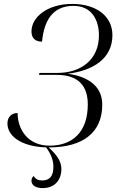

<svg xmlns="http://www.w3.org/2000/svg" viewBox="-20 -744 647 982"><path d="M198 218C258 218 294 179 294 119C294 82 270 47 229 10C406 10 503 -67 503 -209C503 -316 411 -355 327 -367C452 -382 555 -442 555 -564C555 -664 469 -724 349 -724C226 -724 141 -659 141 -583C141 -544 166 -531 195 -531C205 -633 245 -714 356 -714C446 -714 486 -646 486 -563C486 -441 397 -371 273 -371H182L179 -361H271C379 -361 429 -306 429 -210C429 -66 348 1 234 1C119 1 70 -86 70 -166C40 -166 18 -146 18 -113C18 -51 83 5 216 10C244 48 253 79 253 109C253 156 235 179 195 179C176 179 163 173 152 156C143 165 141 172 141 181C141 203 162 218 198 218Z"/></svg>

Font: Noto Serif Display Light
Style: Italic
Weight: 300
Italic angle: -12°
Designer: Monotype Design Team
Foundry: Monotype Imaging Inc.
Version: Version 2.009